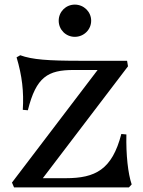

<svg xmlns="http://www.w3.org/2000/svg" viewBox="-20 -814 622 834"><path d="M41 0H540L552 -13C536 -60 527 -141 529 -230L507 -232C467 -77 394 -40 266 -40H166L536 -526L532 -550H329C189 -550 120 -555 68 -574L52 -565C76 -485 84 -415 79 -337L101 -335C137 -480 188 -510 300 -510H404L32 -21ZM305 -654C344 -654 376 -685 376 -724C376 -763 344 -794 305 -794C266 -794 235 -763 235 -724C235 -685 266 -654 305 -654Z"/></svg>

Font: Basteleur Moonlight
Style: Regular
Weight: 300
Designer: Keussel
Foundry: Keussel Studio
Version: Version 1.300;Glyphs 3.2 (3192)